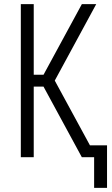

<svg xmlns="http://www.w3.org/2000/svg" viewBox="-20 -755 540 922"><path d="M432 147H494V-57H412L243 -368L442 -735H373L189 -396H142V-735H80V0H142V-339H189L373 0H432Z"/></svg>

Font: Iosevka SS09 Light
Style: Regular
Weight: 300
Monospace: yes
Designer: Belleve Invis
Foundry: Belleve Invis
Version: Version 5.2.1; ttfautohint (v1.8.3)